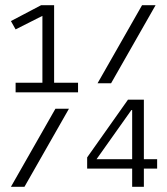

<svg xmlns="http://www.w3.org/2000/svg" viewBox="-20 -718 640 738"><path d="M40 -400H143V-657L40 -605L22 -637L138 -698H188V-400H280V-363H40ZM526 -698H578L407 -398H355ZM193 -300H245L74 0H22ZM488 -70H315V-113L472 -335H533V-106H584V-70H533V0H488ZM488 -106V-295H485L351 -106Z"/></svg>

Font: IBM Plex Mono Light
Style: Regular
Weight: 300
Monospace: yes
Designer: Mike Abbink, Paul van der Laan, Pieter van Rosmalen
Foundry: Bold Monday
Version: Version 2.3